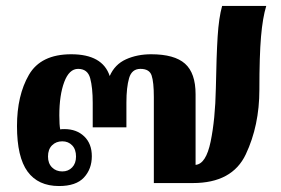

<svg xmlns="http://www.w3.org/2000/svg" viewBox="-20 -614 941 644"><path d="M37 -191Q37 -294 77 -363Q117 -432 219 -432Q324 -432 348 -359Q365 -398 402.5 -415Q440 -432 487 -432Q565 -432 600.5 -400.5Q636 -369 636 -298V-61Q671 -64 686.5 -139Q702 -214 704 -318Q706 -428 710 -491.5Q714 -555 725 -594H873Q861 -555 855.5 -491Q850 -427 850 -313Q850 -193 804.5 -96.5Q759 0 627 0H496V-288Q496 -339 488.5 -361Q481 -383 451 -383Q422 -383 413 -352Q404 -321 404 -270V-187H291V-269Q291 -320 282.5 -351.5Q274 -383 242 -383Q212 -383 195.5 -339Q179 -295 179 -227Q179 -194 182 -180Q186 -181 196 -181Q237 -181 262.5 -156.5Q288 -132 288 -90Q288 -47 261.5 -18.5Q235 10 178 10Q108 10 72.5 -38.5Q37 -87 37 -191ZM235 -89Q235 -113 222 -126.5Q209 -140 189 -140Q168 -140 154.5 -126.5Q141 -113 141 -89Q141 -66 154.5 -52.5Q168 -39 189 -39Q209 -39 222 -52.5Q235 -66 235 -89Z"/></svg>

Font: Trirong Bold
Style: Regular
Weight: 700
Designer: Katatrad Team
Foundry: CadsonDemak
Version: Version 1.000